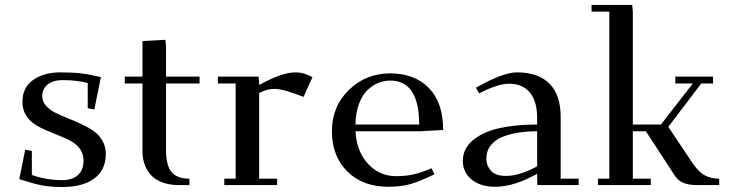

<svg xmlns="http://www.w3.org/2000/svg" viewBox="-20 -749 2951 777"><path d="M58.1 -23.9 82 -143.1 108.9 -138.2V-41Q167 -20 232.9 -20Q271.5 -20 294.7 -39.8Q317.9 -59.6 317.9 -100.1Q317.9 -126 304.2 -145.5Q290.5 -165 268.8 -177Q247.1 -189 220.7 -199.5Q194.3 -210 168 -221.2Q141.6 -232.4 119.9 -246.6Q98.1 -260.7 84.5 -283.7Q70.8 -306.6 70.8 -336.9Q70.8 -394.5 114 -425.3Q157.2 -456.1 224.1 -456.1Q272.5 -456.1 307.1 -452.1Q341.8 -448.2 388.2 -437L361.8 -306.2L335 -311V-413.1Q290.5 -424.8 232.9 -424.8Q195.8 -424.8 173.3 -407.5Q150.9 -390.1 150.9 -359.9Q150.9 -338.9 165 -322.3Q179.2 -305.7 201.9 -293.9Q224.6 -282.2 252 -271.5Q279.3 -260.7 306.9 -248Q334.5 -235.4 357.2 -220Q379.9 -204.6 394 -180.4Q408.2 -156.2 408.2 -126Q408.2 -61.5 361.8 -26.9Q315.4 7.8 232.9 7.8Q183.6 7.8 148.7 1Q113.8 -5.9 58.1 -23.9Z M484.9 -411.1V-439H556.6V-583L649.4 -587.9L651.9 -561V-439H787.6V-411.1H651.9V-141.1Q651.9 -79.6 674.3 -52.7Q696.8 -25.9 746.6 -25.9V0H704.6Q663.6 0 633.8 -12Q604 -23.9 587.6 -44.2Q571.3 -64.5 564 -87.4Q556.6 -110.4 556.6 -136.2V-411.1Z M861.8 -411.1V-439H1026.4L1028.8 -411.1V-404.8Q1120.6 -456.1 1174.8 -456.1Q1202.1 -456.1 1222.7 -446.8L1244.6 -437L1208.5 -356.9Q1126.5 -389.2 1091.8 -389.2Q1057.6 -389.2 1028.8 -372.1V-25.9H1101.6V0H887.7V-25.9H933.6V-411.1Z M1559.1 -452.1Q1657.7 -452.1 1715.6 -392.8Q1773.4 -333.5 1773.4 -223.1L1680.2 -217.8H1418.5Q1423.3 -135.3 1469.7 -85.7Q1516.1 -36.1 1583 -36.1Q1624 -36.1 1656.2 -43.9Q1688.5 -51.8 1726.1 -67.9L1738.3 -43.9Q1679.7 -15.1 1641.6 -4.2Q1603.5 6.8 1551.3 6.8Q1447.8 6.8 1385.5 -55.2Q1323.2 -117.2 1323.2 -217.8Q1323.2 -318.4 1392.1 -385.3Q1460.9 -452.1 1559.1 -452.1ZM1418.5 -245.1H1676.3Q1676.3 -422.9 1559.1 -422.9Q1534.2 -422.9 1510.7 -413.3Q1487.3 -403.8 1466.6 -384Q1445.8 -364.3 1432.6 -328.4Q1419.4 -292.5 1418.5 -245.1Z M1853 -97.2Q1853 -147.5 1893.6 -181.4Q1934.1 -215.3 2000 -230.2Q2065.9 -245.1 2153.8 -245.1V-270Q2153.8 -339.8 2124 -375Q2094.2 -410.2 2040 -410.2Q1995.1 -410.2 1918.9 -371.1L1906.2 -394Q2015.1 -456.1 2071.8 -456.1Q2159.2 -456.1 2204.1 -410.2Q2249 -364.3 2249 -274.9V-25.9H2321.8V0H2154.8L2153.8 -23.9V-45.9Q2061 6.8 1983.9 6.8Q1923.8 6.8 1888.4 -22.7Q1853 -52.2 1853 -97.2ZM1948.2 -106.9Q1948.2 -79.6 1966.3 -58.3Q1984.4 -37.1 2027.8 -37.1Q2059.6 -37.1 2094.7 -49.6Q2129.9 -62 2153.8 -76.2V-217.8Q2114.3 -217.8 2080.1 -212.6Q2045.9 -207.5 2014.9 -195.6Q1983.9 -183.6 1966.1 -160.9Q1948.2 -138.2 1948.2 -106.9Z M2374 -702.1V-729H2538.6L2541 -702.1V-245.1H2654.8L2783.7 -411.1H2712.9V-439H2865.7V-411.1H2817.9L2684.6 -235.8L2780.8 -91.8Q2806.2 -53.7 2831.5 -39.8Q2856.9 -25.9 2890.6 -25.9V0H2800.8Q2769 0 2746.6 -8.5Q2724.1 -17.1 2709 -41L2593.8 -217.8H2541V-25.9H2613.8V0H2399.9V-25.9H2445.8V-702.1Z"/></svg>

Font: Dehuti Alt
Style: Bold
Weight: 700
Version: Version 1.2